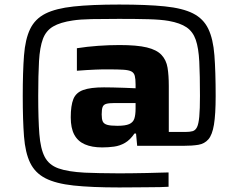

<svg xmlns="http://www.w3.org/2000/svg" viewBox="-20 -716 1050 844"><path d="M504 108Q382 108 303.5 99.5Q225 91 179.5 67.5Q134 44 112.5 -0.5Q91 -45 85.5 -116.5Q80 -188 80 -294Q80 -400 85.5 -472Q91 -544 112.5 -588.5Q134 -633 179.5 -656Q225 -679 303.5 -687.5Q382 -696 504 -696Q626 -696 704.5 -688Q783 -680 828.5 -657Q874 -634 895.5 -589.5Q917 -545 922.5 -473Q928 -401 928 -294Q928 -213 920.5 -168Q913 -123 896 -103.5Q879 -84 852 -79.5Q825 -75 785 -75H583L578 -129H571Q552 -101 529.5 -88Q507 -75 481.5 -71.5Q456 -68 429 -68Q384 -68 353 -81.5Q322 -95 306.5 -124Q291 -153 291 -200Q291 -252 302.5 -280.5Q314 -309 346 -320.5Q378 -332 437 -332Q451 -332 476 -331.5Q501 -331 528 -330Q555 -329 576 -328V-345Q576 -369 572.5 -382.5Q569 -396 557.5 -402Q546 -408 522 -409.5Q498 -411 458 -411Q447 -411 432 -411Q417 -411 399 -410Q381 -409 360.5 -408Q340 -407 318 -405V-504Q362 -511 410.5 -514.5Q459 -518 505 -518Q582 -518 625.5 -507.5Q669 -497 690 -474.5Q711 -452 716.5 -418.5Q722 -385 722 -338V-136H796Q815 -136 827 -139.5Q839 -143 846 -157Q853 -171 856 -203.5Q859 -236 859 -294Q859 -385 856 -445Q853 -505 840.5 -541Q828 -577 800 -596Q772 -615 722 -624Q688 -630 633.5 -631.5Q579 -633 503 -633Q434 -633 383 -632Q332 -631 300 -626Q245 -618 213.5 -599.5Q182 -581 168.5 -544.5Q155 -508 151.5 -447.5Q148 -387 148 -294Q148 -192 153 -127Q158 -62 176.5 -26.5Q195 9 236.5 24Q278 39 353 43Q380 44 418.5 45Q457 46 505 46Q534 46 565.5 45.5Q597 45 627 44.5Q657 44 681.5 43Q706 42 721 42V105Q704 106 684 106.5Q664 107 639.5 107Q615 107 582 107.5Q549 108 504 108ZM496 -163Q531 -163 548 -170.5Q565 -178 570.5 -194.5Q576 -211 576 -239V-263H483Q459 -263 447 -259.5Q435 -256 431 -245.5Q427 -235 427 -213Q427 -193 431.5 -182.5Q436 -172 450.5 -167.5Q465 -163 496 -163Z"/></svg>

Font: Saira SemiExpanded
Style: Bold
Weight: 700
Width: 6
Designer: Hector Gatti with collaboration of the Omnibus-Type team
Foundry: Omnibus-Type
Version: Version 1.101